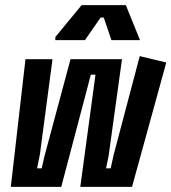

<svg xmlns="http://www.w3.org/2000/svg" viewBox="-20 -726 666 746"><path d="M135 -126 124 -72H142L153 -120L254 -496H454L402 -120L392 -72H410L422 -126L523 -508L626 -483L493 0H292L351 -436H333L218 0H22L79 -496H184ZM195 -582 297 -706H469L524 -570H413L383 -658H371L310 -570H195Z"/></svg>

Font: Space Mono
Style: Bold Italic
Weight: 700
Italic angle: -12°
Monospace: yes
Designer: Colophon Foundry / Benjamin Critton
Foundry: Colophon Foundry
Version: Version 1.000;PS 1.000;hotconv 1.0.81;makeotf.lib2.5.63406